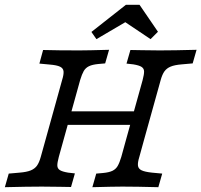

<svg xmlns="http://www.w3.org/2000/svg" viewBox="-21 -778 837 798"><path d="M185.5 -509.7 142.7 -513.7 158.1 -570.2Q219.4 -568.5 305.6 -568.5H309.7H308.9Q342.7 -568.5 432.3 -571L416.1 -514.5L388.7 -512.1Q362.9 -509.7 348.8 -502.8Q334.7 -496 327 -482.7Q319.4 -469.4 312.1 -445.2L291.1 -369.4H216.1L237.1 -445.2Q244.4 -468.5 243.1 -481.5Q241.9 -494.4 228.6 -500.8Q215.3 -507.3 185.5 -509.7ZM-0.8 0 15.3 -56.5 60.5 -60.5Q90.3 -62.9 106.9 -69.8Q123.4 -76.6 132.7 -89.5Q141.9 -102.4 148.4 -125.8L216.1 -369.4H291.1L223.4 -125.8Q216.9 -101.6 217.3 -89.5Q217.7 -77.4 227.8 -71Q237.9 -64.5 262.1 -60.5L290.3 -57.3L274.2 -0.8Q250.8 -1.6 227.4 -1.6Q190.3 -2.4 153.2 -2.4H150.8H152.4Q93.5 -2.4 -0.8 0ZM238.7 -315.3H579.8L562.9 -258.9H222.6ZM533.1 -510.5 504.8 -513.7 521 -570.2Q544.4 -570.2 567.7 -569.4Q604.8 -569.4 641.9 -568.5H644.4H642.7Q701.6 -568.5 796 -571L779.8 -514.5L734.7 -510.5Q704.8 -508.1 688.3 -501.2Q671.8 -494.4 662.5 -481.5Q653.2 -468.5 646.8 -445.2L579 -201.6H504L571.8 -445.2Q578.2 -469.4 577.8 -481.5Q577.4 -493.5 567.3 -500Q557.3 -506.5 533.1 -510.5ZM362.9 0 379 -56.5 406.5 -58.9Q432.3 -61.3 446.4 -68.1Q460.5 -75 468.1 -88.3Q475.8 -101.6 483.1 -125.8L504 -201.6H579L558.1 -125.8Q550.8 -102.4 552.4 -89.5Q554 -76.6 567.3 -70.2Q580.6 -63.7 610.5 -60.5L653.2 -56.5L637.1 0Q545.2 -2.4 489.5 -2.4H485.5H486.3Q452.4 -2.4 362.9 0ZM358.9 -645.2 502.4 -758.1H558.9L635.5 -646L604.8 -615.3L475 -702.4L541.9 -710.5L379.8 -615.3Z"/></svg>

Font: Playfair Micro SmCond SmLight
Style: Italic
Weight: 360
Width: 4
Italic angle: -15.6°
Designer: Claus Eggers Sørensen
Foundry: Claus Eggers Sørensen
Version: Version 2.203;Glyphs 3.3 (3326)